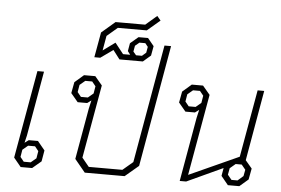

<svg xmlns="http://www.w3.org/2000/svg" viewBox="-60 -1019 1615 1104"><g transform="rotate(5 748.0 -467.0)"><path d="M55 -51 145 -558H183L117 -183L107 -141L130 -158H183L225 -107L214 -43L163 0H97ZM152 -32 183 -58 190 -100 169 -126H129L98 -100L91 -58L112 -32Z M406 -74 458 -369 469 -417 446 -400H391L350 -449L362 -513L414 -558H479L521 -508L446 -85L487 -35H681L740 -85L860 -768H898L775 -66L697 0H467ZM447 -432 478 -458 485 -500 464 -526H424L393 -500L386 -458L407 -432Z M490 -811 568 -878H739L804 -934L825 -909L751 -846H584L523 -794L508 -709L578 -760L627 -698H668L653 -718L661 -764L707 -803H762L798 -759L788 -704L744 -666H609L570 -717L498 -666H464ZM736 -698 759 -718 765 -752 749 -772H715L691 -752L685 -718L702 -698Z M1383 -152 1421 -107 1409 -43 1359 0H1293L1252 -50L1260 -96L1052 0H1015L1080 -369L1091 -417L1068 -400H1013L972 -449L984 -513L1036 -558H1101L1143 -508L1060 -39L1347 -169L1416 -558H1454ZM1100 -458 1107 -500 1086 -526H1046L1015 -500L1008 -458L1029 -432H1069ZM1385 -97 1362 -125H1327L1295 -98L1288 -60L1311 -32H1346L1378 -60Z"/></g></svg>

Font: Chakra Petch ExtraLight
Style: Italic
Weight: 275
Italic angle: -10°
Designer: Katatrad Aksorn Co.,Ltd.
Foundry: Cadson Demak Co.,Ltd.
Version: Version 1.000; ttfautohint (v1.6)